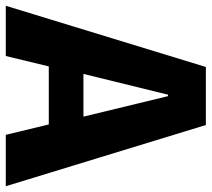

<svg xmlns="http://www.w3.org/2000/svg" viewBox="-66 -679 733 665"><g transform="rotate(90 300.5 -346.5)"><path d="M399 -149H198L162 0H-12L200 -693H401L613 0H435ZM224 -269H372L301 -562H296Z"/></g></svg>

Font: Qzxlaeiskcpccdgjqmyffctclhy
Style: Regular
Weight: 700
Monospace: yes
Designer: Carrois Corporate & Edenspiekermann
Foundry: Carrois Corporate GbR & Edenspiekermann AG
Version: Version 2.001